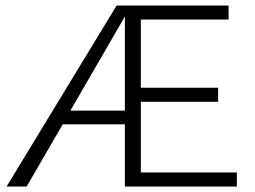

<svg xmlns="http://www.w3.org/2000/svg" viewBox="-20 -678 928 698"><path d="M841 -51V0H434V-226H208L77 0H4L404 -658H811V-607H492V-359H773V-308H492V-51ZM434 -276V-618L236 -276Z"/></svg>

Font: Ysabeau SC Semilight
Style: Regular
Weight: 300
Designer: Christian Thalmann (Catharsis Fonts)
Version: Version 0.003